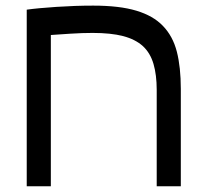

<svg xmlns="http://www.w3.org/2000/svg" viewBox="-20 -653 725 673"><path d="M73.7 -619.1Q111.8 -624.5 178 -628.9Q244.1 -633.3 306.6 -633.3Q398.9 -633.3 458 -615.5Q517.1 -597.7 550.8 -562.5Q585.9 -526.4 599.9 -471.7Q613.8 -417 613.8 -341.3V0H529.3V-338.4Q529.3 -390.1 518.1 -428.7Q506.8 -467.3 481 -491.2Q454.6 -515.1 411.9 -526.4Q369.1 -537.6 304.7 -537.6Q268.1 -537.6 226.6 -534.9Q185.1 -532.2 158.2 -530.3V0H73.7Z"/></svg>

Font: IranNastaliq
Style: Regular
Weight: 400
Designer: Hossein Zahedi
Version: Version 1.5